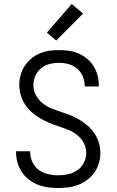

<svg xmlns="http://www.w3.org/2000/svg" viewBox="-20 -934 590 966"><path d="M273 12Q247 12 221 8.5Q195 5 171 -4.5Q147 -14 126 -30Q105 -46 90.5 -67.5Q76 -89 68.5 -114.5Q61 -140 61 -166V-173H132V-168Q132 -142 143.5 -118Q155 -94 175.5 -79Q196 -64 221.5 -58Q247 -52 273 -52Q298 -52 323.5 -57.5Q349 -63 369.5 -77.5Q390 -92 402 -115.5Q414 -139 414 -165Q414 -191 401.5 -214.5Q389 -238 369 -254Q349 -270 325 -280Q301 -290 276.5 -298Q252 -306 228 -316Q204 -326 181.5 -339Q159 -352 139.5 -369.5Q120 -387 106 -408.5Q92 -430 84.5 -455Q77 -480 77 -506Q77 -531 83.5 -555.5Q90 -580 103.5 -601Q117 -622 136.5 -638.5Q156 -655 179 -665Q202 -675 227 -678.5Q252 -682 277 -682Q302 -682 327 -678.5Q352 -675 375 -665Q398 -655 417.5 -639Q437 -623 450.5 -601.5Q464 -580 470.5 -555.5Q477 -531 477 -506V-499H406V-504Q406 -528 396 -551Q386 -574 367.5 -589.5Q349 -605 325 -611.5Q301 -618 277 -618Q253 -618 229 -612Q205 -606 186.5 -590.5Q168 -575 158 -552.5Q148 -530 148 -506Q148 -480 160 -456.5Q172 -433 192 -416.5Q212 -400 236 -390Q260 -380 284.5 -372Q309 -364 333.5 -354.5Q358 -345 380 -331.5Q402 -318 421.5 -301Q441 -284 455.5 -262.5Q470 -241 477.5 -216Q485 -191 485 -165Q485 -139 477.5 -113.5Q470 -88 455.5 -67Q441 -46 420 -30Q399 -14 375 -4.5Q351 5 325 8.5Q299 12 273 12ZM263 -730 216 -770 341 -914 398 -866Z"/></svg>

Font: Lode Term
Style: Regular
Weight: 400
Monospace: yes
Designer: Belleve Invis
Foundry: Belleve Invis
Version: Version 29.2.0